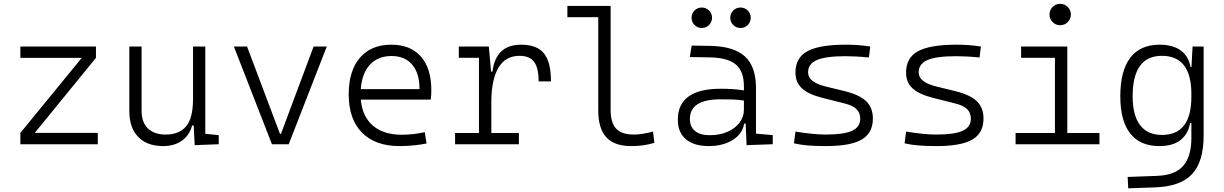

<svg xmlns="http://www.w3.org/2000/svg" viewBox="-20 -764 6485 1017"><path d="M87.9 0V-60.1L413.1 -457.5H87.9V-517.6H488.3V-457.5L164.1 -60.1H498V0Z M844.2 9.8Q758.8 9.8 711.9 -38.8Q665 -87.4 665 -175.8V-517.6H730V-175.8Q730 -115.7 763.7 -83.5Q797.4 -51.3 857.4 -51.3Q928.7 -51.3 965.6 -94.5Q1002.4 -137.7 1002.4 -239.3V-517.6H1067.4V-55.2L1138.7 -48.3V0L1011.2 4.9L1005.9 -99.6H997.6Q983.9 -47.4 943.6 -18.8Q903.3 9.8 844.2 9.8Z M1420.4 0 1218.8 -517.6H1288.6L1462.9 -55.2H1468.3L1641.1 -517.6H1710.9L1509.3 0Z M2096.2 9.8Q1967.8 9.8 1897.5 -61.5Q1827.1 -132.8 1827.1 -263.7Q1827.1 -389.2 1886.5 -458.3Q1945.8 -527.3 2053.2 -527.3Q2153.8 -527.3 2209.2 -464.8Q2264.6 -402.3 2264.6 -287.1Q2264.6 -256.8 2261.7 -236.3H1891.1Q1898.9 -147 1955.1 -98.6Q2011.2 -50.3 2107.9 -50.3Q2168.5 -50.3 2230 -64L2239.3 -3.9Q2205.1 2.9 2168 6.3Q2130.9 9.8 2096.2 9.8ZM1891.1 -292H2202.1Q2202.1 -376 2163.3 -421.6Q2124.5 -467.3 2054.2 -467.3Q1981.9 -467.3 1939.5 -421.4Q1897 -375.5 1891.1 -292Z M2582.5 -222.7V-59.6H2728.5V0H2390.6V-59.6H2517.1V-458H2410.2V-517.6H2569.3L2581.1 -384.8H2588.4Q2606 -527.3 2740.7 -527.3Q2823.7 -527.3 2861.1 -481.4Q2898.4 -435.5 2898.4 -333H2833Q2833 -404.3 2809.1 -436.3Q2785.2 -468.3 2732.4 -468.3Q2656.7 -468.3 2619.6 -404.3Q2582.5 -340.3 2582.5 -222.7Z M3322.8 9.8Q3234.4 9.8 3191.7 -36.6Q3148.9 -83 3148.9 -179.2V-672.9H2985.4V-732.4H3214.4V-180.7Q3214.4 -114.7 3243.2 -83Q3272 -51.3 3338.9 -51.3Q3378.4 -51.3 3439 -66.9L3446.3 -7.3Q3414.6 2 3385.3 5.9Q3356 9.8 3322.8 9.8Z M3934.6 4.9 3929.7 -109.4H3921.9Q3913.1 -55.2 3861.3 -22.7Q3809.6 9.8 3733.9 9.8Q3655.8 9.8 3613 -26.6Q3570.3 -63 3570.3 -129.4Q3570.3 -293.9 3797.4 -293.9Q3832 -293.9 3863.5 -291.7Q3895 -289.6 3920.4 -285.2V-307.1Q3920.4 -386.2 3877.9 -422.1Q3835.4 -458 3743.7 -460L3633.8 -461.9L3643.6 -522.5L3740.2 -521Q3867.2 -519 3925.8 -465.1Q3984.4 -411.1 3984.4 -297.4V-56.2L4073.2 -48.3V0ZM3920.4 -231.4Q3891.6 -236.3 3858.6 -237.1Q3825.7 -237.8 3795.4 -237.8Q3634.3 -237.8 3634.3 -133.3Q3634.3 -92.3 3661.6 -70.1Q3689 -47.9 3739.3 -47.9Q3793.5 -47.9 3834.2 -66.2Q3875 -84.5 3897.7 -115.2Q3920.4 -146 3920.4 -182.6ZM3697.3 -615.7Q3674.8 -615.7 3658.9 -631.6Q3643.1 -647.5 3643.1 -669.9Q3643.1 -692.9 3658.9 -708.5Q3674.8 -724.1 3697.3 -724.1Q3719.7 -724.1 3735.6 -708.5Q3751.5 -692.9 3751.5 -669.9Q3751.5 -647.5 3735.6 -631.6Q3719.7 -615.7 3697.3 -615.7ZM3902.3 -615.7Q3879.9 -615.7 3864 -631.6Q3848.1 -647.5 3848.1 -669.9Q3848.1 -692.9 3864 -708.5Q3879.9 -724.1 3902.3 -724.1Q3924.8 -724.1 3940.7 -708.5Q3956.5 -692.9 3956.5 -669.9Q3956.5 -647.5 3940.7 -631.6Q3924.8 -615.7 3902.3 -615.7Z M4354.5 9.8Q4297.9 9.8 4257.6 6.3Q4217.3 2.9 4185.5 -4.9L4193.4 -66.9Q4243.7 -59.1 4281.7 -55.2Q4319.8 -51.3 4354.5 -51.3Q4450.2 -51.3 4493.4 -71.3Q4536.6 -91.3 4536.6 -135.7Q4536.6 -166.5 4516.6 -186Q4496.6 -205.6 4452.6 -216.3L4336.4 -245.6Q4261.2 -264.6 4227.3 -296.4Q4193.4 -328.1 4193.4 -379.4Q4193.4 -458 4256.6 -492.7Q4319.8 -527.3 4460.9 -527.3Q4495.1 -527.3 4524.7 -525.1Q4554.2 -522.9 4589.8 -517.6L4582.5 -459.5Q4543 -463.4 4513.4 -464.8Q4483.9 -466.3 4458 -466.3Q4353.5 -466.3 4306.9 -446Q4260.3 -425.8 4260.3 -380.9Q4260.3 -354 4283.9 -335.4Q4307.6 -316.9 4359.9 -304.2L4452.6 -281.7Q4532.7 -262.2 4568.1 -227.8Q4603.5 -193.4 4603.5 -136.2Q4603.5 -59.6 4544.7 -24.9Q4485.8 9.8 4354.5 9.8Z M4940.4 9.8Q4883.8 9.8 4843.5 6.3Q4803.2 2.9 4771.5 -4.9L4779.3 -66.9Q4829.6 -59.1 4867.7 -55.2Q4905.8 -51.3 4940.4 -51.3Q5036.1 -51.3 5079.3 -71.3Q5122.6 -91.3 5122.6 -135.7Q5122.6 -166.5 5102.5 -186Q5082.5 -205.6 5038.6 -216.3L4922.4 -245.6Q4847.2 -264.6 4813.2 -296.4Q4779.3 -328.1 4779.3 -379.4Q4779.3 -458 4842.5 -492.7Q4905.8 -527.3 5046.9 -527.3Q5081.1 -527.3 5110.6 -525.1Q5140.1 -522.9 5175.8 -517.6L5168.5 -459.5Q5128.9 -463.4 5099.4 -464.8Q5069.8 -466.3 5043.9 -466.3Q4939.5 -466.3 4892.8 -446Q4846.2 -425.8 4846.2 -380.9Q4846.2 -354 4869.9 -335.4Q4893.6 -316.9 4945.8 -304.2L5038.6 -281.7Q5118.7 -262.2 5154.1 -227.8Q5189.5 -193.4 5189.5 -136.2Q5189.5 -59.6 5130.6 -24.9Q5071.8 9.8 4940.4 9.8Z M5359.4 0V-59.6H5567.9V-458H5388.7V-517.6H5633.3V-59.6H5803.7V0ZM5595.7 -630.4Q5572.3 -630.4 5555.7 -647Q5539.1 -663.6 5539.1 -687Q5539.1 -710.4 5555.7 -727.1Q5572.3 -743.7 5595.7 -743.7Q5619.1 -743.7 5635.7 -727.1Q5652.3 -710.4 5652.3 -687Q5652.3 -663.6 5635.7 -647Q5619.1 -630.4 5595.7 -630.4Z M5956.1 233.4 5953.1 173.3 6109.4 167.5Q6203.6 164.1 6246.8 115Q6290 65.9 6290.5 -30.3V-112.8H6284.2Q6274.4 -55.7 6233.9 -22.9Q6193.4 9.8 6120.6 9.8Q6019 9.8 5966.6 -57.1Q5914.1 -124 5914.1 -253.9Q5914.1 -388.7 5966.8 -458Q6019.5 -527.3 6122.6 -527.3Q6191.9 -527.3 6233.9 -497.1Q6275.9 -466.8 6286.1 -408.7H6291L6296.9 -517.6H6355.5V-45.9Q6355.5 92.3 6294.4 158Q6233.4 223.6 6099.6 228.5ZM6290.5 -266.1Q6290.5 -468.3 6134.3 -468.3Q5979.5 -468.3 5979.5 -253.9Q5979.5 -153.3 6018.8 -101.3Q6058.1 -49.3 6134.8 -49.3Q6290.5 -49.3 6290.5 -251Z"/></svg>

Font: CaskaydiaCove NFP Light
Style: Regular
Weight: 300
Designer: Aaron Bell
Foundry: Saja Typeworks
Version: Version 2111.001; VTT 6.35;Nerd Fonts 3.1.1